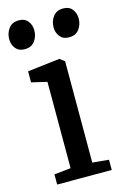

<svg xmlns="http://www.w3.org/2000/svg" viewBox="-128 -847 583 902"><g transform="rotate(-15 163.5 -396.0)"><path d="M33.7 0V-49.6L114.5 -58.1V-477.9L39.4 -495.6V-549.3L194.7 -567.6H196.7L219.7 -550.1V-57.2L299.1 -49.6V0ZM50.8 -653.6Q22.8 -653.6 7.7 -672.6Q-7.4 -691.5 -7.4 -717.9Q-7.4 -746.7 9.3 -769.4Q25.9 -792 58.4 -792H59.4Q87.7 -792 102.6 -773.1Q117.6 -754.1 117.6 -727.7Q117.6 -698.9 101.2 -676.3Q84.8 -653.6 51.8 -653.6ZM266.6 -653.6Q238.6 -653.6 223.5 -672.6Q208.4 -691.5 208.4 -717.9Q208.4 -746.7 225 -769.4Q241.7 -792 274.2 -792H275.2Q303.5 -792 318.4 -773.1Q333.3 -754.1 333.3 -727.7Q333.3 -698.9 316.9 -676.3Q300.5 -653.6 267.6 -653.6Z"/></g></svg>

Font: Merriweather Light
Style: Regular
Weight: 300
Designer: Eben Sorkin
Foundry: Eben Sorkin
Version: Version 2.100